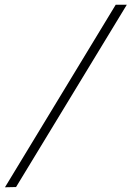

<svg xmlns="http://www.w3.org/2000/svg" viewBox="-20 -773 557 813"><path d="M1 20 470 -753H517L48 19Q40 19 23.5 19.5Q7 20 1 20Z"/></svg>

Font: Afta serif
Style: Italic
Weight: 400
Italic angle: -12°
Designer: parq.ink
Foundry: Oriol Esparraguera Font
Version: Version 1.000